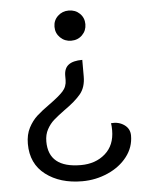

<svg xmlns="http://www.w3.org/2000/svg" viewBox="-52 -552 634 805"><g transform="rotate(-5 265.0 -150.0)"><path d="M332 -446Q332 -419 313.5 -400.5Q295 -382 267 -382Q240 -382 221 -400.5Q202 -419 202 -446Q202 -473 221 -491Q240 -509 267 -509Q295 -509 313.5 -491Q332 -473 332 -446ZM306 -228Q306 -183 283 -155Q260 -127 214 -95Q184 -73 167 -58Q150 -43 138 -21Q126 1 126 30Q126 141 262 141Q324 141 364.5 105.5Q405 70 405 7Q405 -11 403 -23Q435 -26 458.5 -9.5Q482 7 482 36Q482 85 451.5 124.5Q421 164 370 186.5Q319 209 262 209Q169 209 108.5 163Q48 117 48 33Q48 -6 63 -34.5Q78 -63 99 -82Q120 -101 154 -125Q193 -153 211 -172.5Q229 -192 229 -220V-238Q229 -269 248 -283.5Q267 -298 306 -298Z"/></g></svg>

Font: K2D Light
Style: Regular
Weight: 300
Designer: Katatrad Aksorn Co.,Ltd.
Foundry: Cadson Demak Co.,Ltd.
Version: Version 1.000; ttfautohint (v1.6)